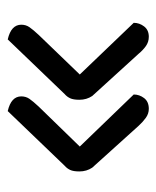

<svg xmlns="http://www.w3.org/2000/svg" viewBox="27 -484 414 509"><g transform="rotate(-90 234.5 -229.0)"><path d="M239 -82Q239 -67 229.5 -54.5Q220 -42 201 -42Q188 -42 177 -50Q166 -58 156 -69L45 -192Q35 -207 35 -226Q35 -242 39 -250.5Q43 -259 50 -265L195 -416Q234 -407 234 -380Q234 -368 227.5 -358.5Q221 -349 207 -334L101 -225ZM429 -82Q429 -67 419.5 -54.5Q410 -42 392 -42Q378 -42 367 -50Q356 -58 347 -69L235 -192Q225 -207 225 -226Q225 -242 229 -250.5Q233 -259 240 -265L385 -416Q424 -407 424 -380Q424 -368 417.5 -358.5Q411 -349 397 -334L292 -225Z"/></g></svg>

Font: Baloo 2
Style: Regular
Weight: 400
Designer: Sarang Kulkarni and Ek Type
Foundry: Ek Type
Version: Version 1.640;hotconv 1.0.111;makeotfexe 2.5.65597; ttfautoh